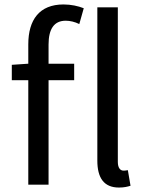

<svg xmlns="http://www.w3.org/2000/svg" viewBox="-20 -829 650 862"><path d="M514 13C538 13 553 9 566 5L554 -65C544 -63 539 -63 534 -63C521 -63 509 -74 509 -102V-796H417V-108C417 -31 446 13 514 13ZM33 -469H107V0H198V-469H313V-543H198V-629C198 -699 223 -736 275 -736C294 -736 316 -731 336 -721L356 -792C331 -802 299 -809 265 -809C157 -809 107 -740 107 -630V-543L33 -538Z"/></svg>

Font: Noto Sans Mono CJK HK
Style: Regular
Weight: 400
Designer: Ryoko NISHIZUKA 西塚涼子 (kana, bopomofo & ideographs); Paul D. Hunt (Latin, Greek & Cyrillic); Sandoll Communications 산돌커뮤니
Foundry: Adobe
Version: Version 2.004;hotconv 1.0.118;makeotfexe 2.5.65603